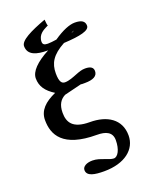

<svg xmlns="http://www.w3.org/2000/svg" viewBox="-161 -742 782 1029"><g transform="rotate(-20 230.0 -227.5)"><path d="M365 73C365 126 345 162 322 162C309 162 291 155 273 148C253 141 234 133 209 133C177 133 152 146 152 167C152 202 196 209 250 209C369 209 438 151 438 73C438 -21 364 -65 267 -65C170 -65 147 -107 147 -162C147 -208 165 -234 193 -248C225 -256 259 -264 291 -272C293 -272 295 -271 298 -271H314C361 -271 387 -284 387 -313C387 -333 373 -344 341 -344C322 -344 306 -338 288 -331C265 -322 239 -311 216 -311C198 -311 185 -323 185 -373C185 -429 208 -471 282 -511C376 -516 430 -528 430 -556C430 -582 411 -594 373 -594C344 -594 302 -578 250 -542C230 -539 213 -537 200 -537C180 -537 171 -543 171 -558C171 -599 206 -615 219 -622L233 -629C232 -629 231 -633 230 -637C229 -640 229 -649 227 -664C138 -631 75 -600 75 -568C75 -516 125 -503 185 -503H189C115 -464 75 -423 75 -384C75 -339 98 -306 146 -276C83 -248 45 -212 45 -157C45 -73 86 12 279 12C330 12 365 27 365 73ZM353 -556C351 -552 344 -549 337 -547C343 -550 348 -553 353 -556Z"/></g></svg>

Font: Libertinus Serif Semibold
Style: Regular
Weight: 600
Designer: Philipp H. Poll, Khaled Hosny
Foundry: Caleb Maclennan
Version: Version 7.050;RELEASE